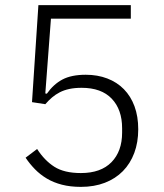

<svg xmlns="http://www.w3.org/2000/svg" viewBox="-20 -718 640 750"><path d="M491 -645H179L157 -353L163 -352Q189 -389 224 -407.5Q259 -426 315 -426Q361 -426 399 -411.5Q437 -397 464 -369.5Q491 -342 505.5 -302.5Q520 -263 520 -213Q520 -162 504.5 -120.5Q489 -79 460 -49.5Q431 -20 389.5 -4Q348 12 296 12Q255 12 222 3.5Q189 -5 163 -20.5Q137 -36 116.5 -57Q96 -78 80 -102L125 -136Q154 -91 192.5 -66.5Q231 -42 296 -42Q374 -42 415.5 -84.5Q457 -127 457 -200V-217Q457 -290 416.5 -332.5Q376 -375 299 -375Q272 -375 251 -370.5Q230 -366 213.5 -357.5Q197 -349 183.5 -337.5Q170 -326 157 -311L105 -319L130 -698H491Z"/></svg>

Font: IBM Plex Sans Thai Light
Style: Regular
Weight: 300
Designer: Mike Abbink, Paul van der Laan, Pieter van Rosmalen, Ben Mitchell, Mark Frömberg
Foundry: Bold Monday
Version: Version 1.2